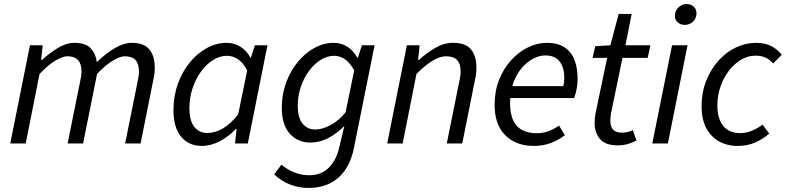

<svg xmlns="http://www.w3.org/2000/svg" viewBox="-20 -710 3889 950"><path d="M30.8 0 128.2 -486.1H191.2L183.6 -413.2H187.6Q226.4 -448.9 268 -473.5Q309.6 -498.1 346.9 -498.1Q404.7 -498.1 429.4 -470.5Q454.1 -443 459.1 -402.7Q505.7 -447.6 549.9 -472.8Q594.1 -498.1 631.4 -498.1Q692.2 -498.1 718.9 -465.6Q745.6 -433.1 745.6 -376.9Q745.6 -359.7 744 -344.8Q742.3 -329.9 737.6 -310L675.6 0H599.1L659.6 -300.1Q663.9 -319.8 665.7 -331.9Q667.6 -344 667.6 -356.8Q667.6 -394.2 650.6 -412.9Q633.6 -431.6 596.5 -431.6Q575.8 -431.6 539.7 -410.8Q503.6 -390.1 460.2 -344L391.1 0H314.5L375.1 -300.1Q379.3 -319.8 381.2 -331.9Q383.1 -344 383.1 -356.8Q383.1 -394.2 366.1 -412.9Q349.1 -431.6 312.7 -431.6Q291.7 -431.6 255.4 -410.8Q219.1 -390.1 175.6 -344L107.3 0Z M978.3 12Q914.6 12 876.4 -33.5Q838.3 -79.1 838.3 -164.3Q838.3 -234.5 860.1 -295.1Q881.9 -355.7 919.1 -401.1Q956.3 -446.4 1003.4 -472.2Q1050.5 -498 1100.7 -498Q1139.8 -498 1170.7 -478.1Q1201.6 -458.3 1218.7 -424.7H1221.5L1241.3 -486H1303.4L1206.1 0H1142.9L1150.6 -71.9H1147.2Q1112.1 -34.7 1067.9 -11.4Q1023.7 12 978.3 12ZM1006 -52Q1045 -52 1083.9 -75Q1122.8 -98 1158.6 -144.7L1203.2 -361.6Q1182.6 -400.5 1157.1 -417.2Q1131.6 -433.9 1103.6 -433.9Q1067.2 -433.9 1033.7 -412.7Q1000.1 -391.5 974 -355.2Q947.8 -318.8 932.5 -272.5Q917.2 -226.3 917.2 -175.8Q917.2 -113.3 941.1 -82.7Q965.1 -52 1006 -52Z M1505.9 219.9Q1459.4 219.9 1415.3 203.1Q1371.2 186.3 1336.7 152.7L1372.5 104.6Q1399.1 127.8 1434.7 142.4Q1470.2 157.1 1509.1 157.1Q1570.3 157.1 1607.7 118.9Q1645.1 80.8 1659.2 16.5L1683.8 -86.6Q1646.1 -49.1 1604.1 -26.8Q1562 -4.6 1515.3 -4.6Q1453.7 -4.6 1414 -48.3Q1374.3 -92 1374.3 -176.4Q1374.3 -243.4 1395.8 -301.6Q1417.3 -359.8 1453.8 -404Q1490.3 -448.2 1536.1 -473.1Q1581.9 -498 1630.7 -498Q1669.4 -498 1699.9 -478.1Q1730.3 -458.3 1747.5 -424.7H1750.9L1770.7 -486H1833.4L1731.1 22.9Q1711.8 118.3 1654.3 169.1Q1596.7 219.9 1505.9 219.9ZM1540 -69.2Q1574 -69.2 1615 -90.8Q1656 -112.3 1689.8 -154.1L1732.6 -361.6Q1711 -400.5 1686.3 -417.2Q1661.6 -433.9 1633.6 -433.9Q1598.6 -433.9 1566.3 -413.5Q1533.9 -393.1 1508.4 -358.3Q1482.8 -323.5 1468 -279.1Q1453.2 -234.8 1453.2 -187.3Q1453.2 -128.3 1476.7 -98.8Q1500.3 -69.2 1540 -69.2Z M1895.8 0 1993.2 -486.1H2056.2L2048.6 -413.2H2052.6Q2092.1 -448.9 2134.5 -473.5Q2176.9 -498.1 2221.7 -498.1Q2283.7 -498.1 2310.4 -465.6Q2337.2 -433.1 2337.2 -376.9Q2337.2 -359.7 2335.5 -344.8Q2333.8 -329.9 2329.2 -310L2267.2 0H2190.6L2251.1 -300.1Q2255.4 -319.8 2257.3 -331.9Q2259.1 -344 2259.1 -356.8Q2259.1 -394.2 2241.8 -412.9Q2224.5 -431.6 2186.8 -431.6Q2158.2 -431.6 2122.4 -410.8Q2086.6 -390.1 2040.6 -344L1972.3 0Z M2621.4 12Q2532.6 12 2479.9 -40.8Q2427.3 -93.5 2427.3 -191.4Q2427.3 -260 2449.8 -316Q2472.3 -372 2509.7 -412.8Q2547 -453.6 2593 -475.8Q2638.9 -498 2686.1 -498Q2741.4 -498 2774.8 -474.9Q2808.1 -451.9 2823 -412.1Q2837.9 -372.2 2837.9 -322Q2837.9 -302.3 2835.5 -284.8Q2833.1 -267.2 2829.2 -251.9Q2825.3 -236.7 2821 -224.8H2484.4L2492.2 -283.9H2767.1Q2770.1 -296.5 2771 -306.1Q2771.9 -315.7 2771.9 -328Q2771.9 -355.9 2763.1 -380.4Q2754.2 -405 2733.6 -420.4Q2713 -435.8 2678 -435.8Q2649 -435.8 2618.2 -419.7Q2587.4 -403.6 2561.6 -373.5Q2535.8 -343.3 2519.8 -300Q2503.7 -256.7 2503.7 -203.2Q2503.7 -144.5 2520.9 -111.3Q2538.1 -78.1 2567.9 -64.4Q2597.7 -50.8 2635.6 -50.8Q2668.1 -50.8 2695.5 -61.5Q2722.8 -72.1 2746.1 -88.7L2774.9 -41.2Q2746 -18.4 2707.5 -3.2Q2669 12 2621.4 12Z M3035.7 9.2Q2974.5 9.2 2948.3 -22.6Q2922.1 -54.4 2922.1 -100.6Q2922.1 -113.8 2923.4 -126.2Q2924.7 -138.7 2927.3 -152.5L2984.3 -423.8H2912L2925.3 -481.4L3000.1 -486L3041 -640.9H3105.5L3074.7 -486H3198.1L3184.8 -423.8H3060.1L3003.2 -149.3Q3002.2 -140.3 3001 -131.9Q2999.8 -123.5 2999.8 -113.1Q2999.8 -84.1 3013.4 -68.8Q3026.9 -53.6 3058.6 -53.6Q3073.7 -53.6 3087.1 -57.2Q3100.4 -60.7 3111.2 -65.9L3129.3 -14.8Q3113.3 -5.8 3089.3 1.7Q3065.2 9.2 3035.7 9.2Z M3207.5 0 3305.3 -486H3381.8L3284.6 0ZM3368 -586.8Q3349 -586.8 3334.2 -598.6Q3319.4 -610.5 3319.4 -631.7Q3319.4 -656.3 3337 -673.2Q3354.6 -690.1 3377.5 -690.1Q3396.9 -690.1 3411.5 -678Q3426.1 -666 3426.1 -643.9Q3426.1 -619.4 3409 -603.1Q3392 -586.8 3368 -586.8Z M3630.1 12Q3577.3 12 3537 -10.9Q3496.8 -33.8 3474 -77.4Q3451.3 -120.9 3451.3 -183.4Q3451.3 -251.3 3473.6 -308.5Q3495.9 -365.7 3533.6 -408.4Q3571.3 -451.1 3620.2 -474.6Q3669.1 -498 3721.8 -498Q3766.9 -498 3798.2 -480.9Q3829.6 -463.9 3847.9 -438.7L3805.4 -395.9Q3788.3 -415.6 3767.7 -425.1Q3747.2 -434.6 3717.4 -434.6Q3680.9 -434.6 3647.3 -414.8Q3613.8 -395.1 3587.3 -361Q3560.8 -326.9 3545.2 -282.3Q3529.5 -237.8 3529.5 -188.1Q3529.5 -122.7 3558.4 -87.1Q3587.3 -51.4 3644.4 -51.4Q3674.5 -51.4 3703.6 -64.5Q3732.8 -77.5 3753.1 -93.4L3786.1 -49.1Q3759.7 -25 3720.2 -6.5Q3680.8 12 3630.1 12Z"/></svg>

Font: Source Sans 3
Style: Italic
Weight: 200
Italic angle: -11°
Designer: Paul D. Hunt
Foundry: Adobe
Version: Version 3.046;hotconv 1.0.118;makeotfexe 2.5.65603